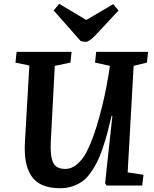

<svg xmlns="http://www.w3.org/2000/svg" viewBox="-20 -972 809 1006"><path d="M261.2 -917 290 -952.1 432.1 -867.2 573.2 -950.2 601.1 -917 477.1 -784.2Q447.3 -752.9 428.2 -752.9Q416.5 -752.9 402.8 -756.8ZM648.9 -68.8 731.9 -56.2 725.1 0H538.1L530.8 -12.2L568.8 -365.2H564.9Q552.2 -312.5 542.2 -274.9Q532.2 -237.3 517.8 -194.8Q503.4 -152.3 489 -123.5Q474.6 -94.7 454.6 -66.7Q434.6 -38.6 411.9 -22.2Q389.2 -5.9 359.6 4.2Q330.1 14.2 294.9 14.2Q238.8 14.2 200.7 -2.9Q162.6 -20 142.1 -53.5Q121.6 -86.9 114.5 -129.9Q107.4 -172.9 110.8 -231L133.8 -628.9L61 -644L66.9 -700.2H355L349.1 -644L267.1 -627L246.1 -230Q242.2 -155.8 257.8 -121.3Q273.4 -86.9 321.8 -86.9Q356 -86.9 384.5 -111.8Q413.1 -136.7 432.1 -172.9Q469.2 -243.7 500.5 -358.9Q531.7 -474.1 546.9 -569.8L556.2 -627L478 -644L483.9 -700.2H755.9L750 -644L680.2 -627Z"/></svg>

Font: Literata Book
Style: Bold Italic
Weight: 700
Italic angle: -3°
Designer: Latin by Veronika Burian and Jose Scaglione. Greek by Irene Vlachou. Cyrillic by Vera Evstafieva
Foundry: TypeTogether
Version: Version 1.003;PS 001.003;hotconv 1.0.88;makeotf.lib2.5.64775